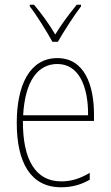

<svg xmlns="http://www.w3.org/2000/svg" viewBox="-20 -783 468 813"><path d="M202 -606H225C251 -651 291 -714 323 -756V-763H305C270 -720 240 -680 214 -637C189 -680 153 -729 124 -763H106V-756C133 -722 176 -653 202 -606ZM223 -537C106 -537 51 -423 51 -263C51 -97 108 10 239 10C287 10 325 -2 360 -22V-51C317 -26 282 -15 239 -15C131 -15 76 -106 77 -271H378V-298C378 -424 337 -537 223 -537ZM223 -512C314 -512 354 -417 353 -295H78C86 -440 140 -512 223 -512Z"/></svg>

Font: Noto Sans Lao Condensed Thin
Style: Regular
Weight: 100
Width: 3
Designer: Monotype Design Team
Foundry: Monotype Imaging Inc.
Version: Version 2.003